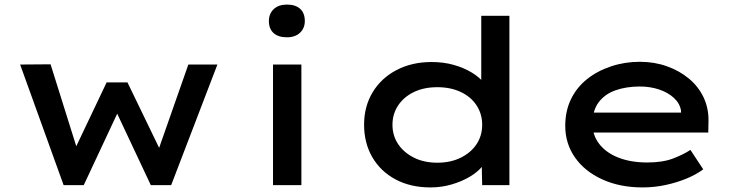

<svg xmlns="http://www.w3.org/2000/svg" viewBox="-20 -809 3228 839"><path d="M258 0 68 -527 201 -528 323 -139 300 -142 446 -449H537L686 -141L667 -139L803 -527H930L728 0H639L465 -370L522 -376L346 0Z M1173 0V-527H1297V0ZM1234 -646Q1196 -646 1175.5 -664.5Q1155 -683 1155 -717Q1155 -749 1176 -769Q1197 -789 1234 -789Q1271 -789 1291.5 -770.5Q1312 -752 1312 -717Q1312 -686 1291 -666Q1270 -646 1234 -646Z M1861 10Q1774 10 1708.5 -25Q1643 -60 1607 -122Q1571 -184 1571 -264Q1571 -344 1608.5 -406Q1646 -468 1713 -503Q1780 -538 1866 -538Q1918 -538 1962.5 -525.5Q2007 -513 2041.5 -492Q2076 -471 2095 -446.5Q2114 -422 2116 -396L2083 -392V-740H2206V0H2087L2084 -138L2108 -131Q2107 -106 2087 -81.5Q2067 -57 2032.5 -36.5Q1998 -16 1953.5 -3Q1909 10 1861 10ZM1891 -98Q1949 -98 1993.5 -120Q2038 -142 2062.5 -179Q2087 -216 2087 -264Q2087 -311 2062.5 -348.5Q2038 -386 1993.5 -407Q1949 -428 1891 -428Q1833 -428 1789 -407Q1745 -386 1720 -348.5Q1695 -311 1695 -264Q1695 -216 1720 -179Q1745 -142 1789 -120Q1833 -98 1891 -98Z M2788 10Q2689 10 2612 -25Q2535 -60 2492.5 -121Q2450 -182 2450 -259Q2450 -324 2475 -375.5Q2500 -427 2545 -463Q2590 -499 2650 -519Q2710 -539 2776 -539Q2839 -539 2894 -519.5Q2949 -500 2990.5 -465.5Q3032 -431 3054.5 -383.5Q3077 -336 3076 -279L3075 -230H2547L2524 -317H2972L2956 -303V-325Q2951 -357 2925 -381Q2899 -405 2860 -418Q2821 -431 2776 -431Q2717 -431 2670 -414.5Q2623 -398 2596 -362Q2569 -326 2569 -268Q2569 -218 2599 -179.5Q2629 -141 2683 -120Q2737 -99 2808 -99Q2876 -99 2921.5 -116.5Q2967 -134 2997 -154L3053 -69Q3022 -46 2979.5 -28.5Q2937 -11 2888 -0.5Q2839 10 2788 10Z"/></svg>

Font: Lexend Peta Medium
Style: Regular
Weight: 500
Designer: Bonnie Shaver-Troup, Thomas Jockin
Foundry: Lexend
Version: Version 1.007